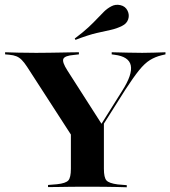

<svg xmlns="http://www.w3.org/2000/svg" viewBox="-20 -792 720 812"><path d="M320.2 -160.5 94.4 -509.7Q82.3 -528.2 71.8 -538.7Q61.3 -549.2 49.2 -554Q37.1 -558.9 19.4 -560.5L1.6 -562.1V-571Q22.6 -570.2 56 -569.4Q89.5 -568.5 130.6 -568.5H132.3H135.5Q163.7 -568.5 189.1 -569Q214.5 -569.4 237.9 -569.8Q261.3 -570.2 280.6 -570.6Q300 -571 313.7 -571V-562.1L292.7 -559.7Q254 -556.5 248 -543.1Q241.9 -529.8 265.3 -493.5L412.9 -262.9L397.6 -250L496.8 -408.1Q541.1 -477.4 533.1 -515.3Q525 -553.2 463.7 -560.5L452.4 -562.1V-571Q490.3 -570.2 519.4 -569.4Q548.4 -568.5 581.5 -568.5Q610.5 -568.5 632.3 -569.4Q654 -570.2 679.8 -571V-562.1L662.9 -558.1Q636.3 -551.6 614.1 -537.9Q591.9 -524.2 568.1 -494.8Q544.4 -465.3 509.7 -412.1L350.8 -160.5ZM339.5 -2.4Q307.3 -2.4 277.8 -2Q248.4 -1.6 224.6 -1.2Q200.8 -0.8 183.1 -0.8V-9.7L221.8 -12.9Q258.1 -16.9 269 -29Q279.8 -41.1 279.8 -78.2V-250.8L366.1 -196.8L419.4 -279V-78.2Q419.4 -41.1 430.2 -29Q441.1 -16.9 477.4 -12.1L516.1 -8.9V0Q499.2 -0.8 475 -1.2Q450.8 -1.6 421.8 -2Q392.7 -2.4 359.7 -2.4H350ZM299.2 -623.4 296 -629Q330.6 -654.8 353.6 -676.2Q376.6 -697.6 391.9 -714.1Q407.3 -730.6 420.6 -743.5Q433.9 -756.5 450.8 -765.3Q468.5 -775 489.5 -770.2Q510.5 -765.3 519.4 -746.8Q528.2 -729 522.2 -710.5Q516.1 -691.9 496 -682.3Q473.4 -671 448.8 -665.7Q424.2 -660.5 389.1 -652.4Q354 -644.4 299.2 -623.4Z"/></svg>

Font: Playfair 144pt SemiExpanded ExtraBold
Style: Regular
Weight: 800
Width: 6
Designer: Claus Eggers Sørensen
Foundry: Claus Eggers Sørensen
Version: Version 2.203